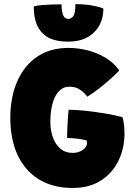

<svg xmlns="http://www.w3.org/2000/svg" viewBox="-20 -906 678 950"><path d="M338.5 24Q243.5 24 174.8 -17.2Q106 -58.5 68.5 -136.2Q31 -214 31 -323Q31 -424.5 64.8 -502.5Q98.5 -580.5 163 -624.8Q227.5 -669 319.5 -669Q365 -669 412.2 -657.2Q459.5 -645.5 501 -621Q542.5 -596.5 570 -557.5Q559 -544.5 532.5 -520.5Q506 -496.5 473.8 -471Q441.5 -445.5 412 -427.5Q406.5 -435 395.2 -446.8Q384 -458.5 366.2 -467.8Q348.5 -477 323.5 -477Q297.5 -477 279.2 -461.8Q261 -446.5 250 -421.8Q239 -397 234 -366.8Q229 -336.5 229 -306.5Q229 -263.5 241.2 -227.8Q253.5 -192 278.2 -170.8Q303 -149.5 341 -149.5Q357.5 -149.5 373.5 -155.8Q389.5 -162 399.8 -173Q410 -184 410 -197Q410 -202.5 409.8 -205.5Q409.5 -208.5 408.5 -211.5Q402 -213.5 389.2 -215.8Q376.5 -218 361.8 -219.8Q347 -221.5 333.8 -222.5Q320.5 -223.5 312 -223.5Q312 -240.5 313 -267.2Q314 -294 315.8 -320.5Q317.5 -347 319.5 -363Q353.5 -363 403 -357.8Q452.5 -352.5 502.2 -344.2Q552 -336 586 -326Q591.5 -309.5 593.8 -286Q596 -262.5 596 -244Q596 -174.5 567.2 -113.2Q538.5 -52 481.2 -14Q424 24 338.5 24ZM491.5 -863.5Q491.5 -791 445 -745.5Q398.5 -700 317.5 -700Q240 -700 200.2 -732.8Q160.5 -765.5 150.5 -826.5Q148.5 -837.5 147.8 -849.5Q147 -861.5 147 -874Q162 -879 187.8 -881Q213.5 -883 240.2 -883.8Q267 -884.5 284.5 -884.5Q284.5 -873.5 285.2 -864.5Q286 -855.5 287.5 -848.5Q291.5 -827.5 299.5 -820Q307.5 -812.5 317 -812.5Q331.5 -812.5 342.2 -825.5Q353 -838.5 353 -885.5Q399 -885.5 436 -878.8Q473 -872 491.5 -863.5Z"/></svg>

Font: Grandstander Thin Black
Style: Regular
Weight: 900
Version: Version 1.200